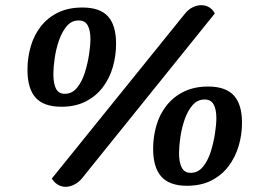

<svg xmlns="http://www.w3.org/2000/svg" viewBox="-20 -701 999 741"><path d="M233 20Q217 20 203 11.5Q189 3 180 -12L696 -651Q709 -666 725 -673.5Q741 -681 757 -681Q773 -681 787 -673Q801 -665 809 -649L295 -11Q282 4 265.5 12Q249 20 233 20ZM217 -289Q149 -289 117.5 -324Q86 -359 86 -432Q86 -478 98.5 -521.5Q111 -565 137.5 -599Q164 -633 204 -652.5Q244 -672 298 -672Q366 -672 397 -637.5Q428 -603 428 -532Q428 -486 415.5 -442.5Q403 -399 377 -364.5Q351 -330 311 -309.5Q271 -289 217 -289ZM230 -339Q258 -339 277 -362Q296 -385 307 -419.5Q318 -454 323.5 -489.5Q329 -525 329 -550Q329 -584 318.5 -603Q308 -622 284 -622Q256 -622 237.5 -600Q219 -578 207.5 -544.5Q196 -511 191 -476Q186 -441 186 -415Q186 -379 196 -359Q206 -339 230 -339ZM702 16Q634 16 602.5 -19.5Q571 -55 571 -127Q571 -173 583.5 -216.5Q596 -260 623 -294Q650 -328 690 -347.5Q730 -367 783 -367Q851 -367 882.5 -332.5Q914 -298 914 -227Q914 -181 901 -137.5Q888 -94 862 -59.5Q836 -25 796 -4.5Q756 16 702 16ZM716 -34Q744 -34 763 -57Q782 -80 793 -114.5Q804 -149 809.5 -184.5Q815 -220 815 -245Q815 -279 804.5 -298Q794 -317 770 -317Q742 -317 723 -295Q704 -273 692.5 -239.5Q681 -206 676 -171Q671 -136 671 -110Q671 -74 681.5 -54Q692 -34 716 -34Z"/></svg>

Font: Sansita Swashed Light Medium
Style: Regular
Weight: 500
Version: Version 1.003